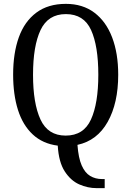

<svg xmlns="http://www.w3.org/2000/svg" viewBox="-20 -745 681 994"><path d="M480 229Q434 229 390 209.5Q346 190 315 142Q284 94 279 9Q201 -1 149.5 -49Q98 -97 73 -176Q48 -255 48 -359Q48 -470 77.5 -552Q107 -634 168 -679.5Q229 -725 321 -725Q408 -725 468.5 -679.5Q529 -634 560.5 -551.5Q592 -469 592 -358Q592 -211 537.5 -114Q483 -17 381 5Q386 73 403 111.5Q420 150 447 166Q474 182 508 182H522V229ZM320 -43Q413 -43 451 -126.5Q489 -210 489 -358Q489 -507 451.5 -589.5Q414 -672 321 -672Q229 -672 190 -589.5Q151 -507 151 -358Q151 -210 189.5 -126.5Q228 -43 320 -43Z"/></svg>

Font: Noto Serif Thai Condensed
Style: Regular
Weight: 400
Width: 3
Designer: Monotype Design Team
Foundry: Monotype Imaging Inc.
Version: Version 2.002; ttfautohint (v1.8.4.7-5d5b)